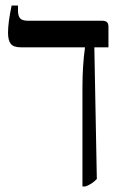

<svg xmlns="http://www.w3.org/2000/svg" viewBox="-20 -667 445 694"><path d="M278 -349Q278 -429 287 -494V-496H55Q29 -496 19 -508.5Q9 -521 9 -549Q9 -585 22 -647H45V-629Q45 -609 53 -600.5Q61 -592 81 -592H349Q361 -592 366.5 -587Q372 -582 372 -571V-496H321L330 -20Q321 -11 312.5 -5Q304 1 289 7H278Z"/></svg>

Font: Noto Serif Hebrew Narrow
Style: Regular
Weight: 400
Width: 4
Designer: Monotype Design Team
Foundry: Monotype Imaging Inc.
Version: Version 1.000